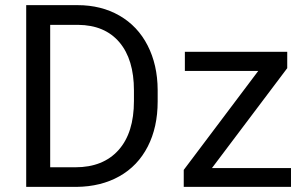

<svg xmlns="http://www.w3.org/2000/svg" viewBox="-20 -731 1191 751"><path d="M82.5 0ZM82.5 0V-710.9H283.2Q376 -710.9 447.3 -669.9Q518.6 -628.9 557.4 -553.2Q596.2 -477.5 596.7 -379.4V-334Q596.7 -233.4 557.9 -157.7Q519 -82 447 -41.5Q375 -1 279.3 0ZM176.3 -633.8V-76.7H274.9Q383.3 -76.7 443.6 -144Q503.9 -211.4 503.9 -335.9V-377.4Q503.9 -498.5 447 -565.7Q390.1 -632.8 285.6 -633.8ZM809.1 -73.7H1118.2V0H698.7V-66.4L990.2 -453.6H703.1V-528.3H1103.5V-464.4Z"/></svg>

Font: Roboto
Style: Regular
Weight: 400
Designer: Google
Version: Version 2.134; 2016; ttfautohint (v1.6)